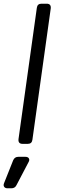

<svg xmlns="http://www.w3.org/2000/svg" viewBox="-56 -777 307 1037"><path d="M66 0Q41 0 44 -26L143 -735Q146 -757 168 -757H196Q221 -757 218 -731L119 -22Q116 0 94 0ZM-15 240Q-28 240 -33.5 232Q-39 224 -34 212L15 89Q23 70 43 70H81Q95 70 100 78.5Q105 87 98 99L33 223Q25 240 5 240Z"/></svg>

Font: Pitagon Sans Text
Style: Italic
Weight: 400
Italic angle: -8°
Designer: Travis Tran
Foundry: Pitagon
Version: Version 1.001; ttfautohint (v1.8.4.7-5d5b);gftools[0.9.26]